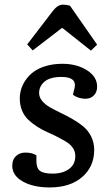

<svg xmlns="http://www.w3.org/2000/svg" viewBox="-20 -800 480 834"><path d="M401.9 -606 375 -580.1 250 -679.2 122.1 -581.1 98.1 -606.9 206.1 -748Q229.5 -779.8 252.9 -779.8Q269.5 -779.8 284.2 -774.9ZM209 -45.9Q252.4 -45.9 279.8 -65.9Q307.1 -85.9 307.1 -122.1Q307.1 -141.1 296.9 -156.7Q286.6 -172.4 269.5 -182.9Q252.4 -193.4 230.7 -204.6Q209 -215.8 186.5 -225.6Q164.1 -235.4 142.3 -249.3Q120.6 -263.2 103.5 -279.1Q86.4 -294.9 76.2 -318.8Q65.9 -342.8 65.9 -372.1Q65.9 -391.6 71.5 -411.4Q77.1 -431.2 90.8 -451.4Q104.5 -471.7 125 -487.3Q145.5 -502.9 178.2 -512.9Q210.9 -522.9 251 -522.9Q313.5 -522.9 357.7 -494.9Q401.9 -466.8 401.9 -423.8Q401.9 -399.9 387.7 -385.5Q373.5 -371.1 352.1 -371.1Q335 -371.1 319.6 -376.5Q304.2 -381.8 296.9 -389.2L304.2 -418.9Q314 -465.8 247.1 -465.8Q197.8 -465.8 173.8 -445.8Q149.9 -425.8 149.9 -396Q149.9 -377.4 163.1 -361.6Q176.3 -345.7 197.3 -333.7Q218.3 -321.8 243.9 -309.6Q269.5 -297.4 295.2 -282.7Q320.8 -268.1 341.8 -250.7Q362.8 -233.4 376 -207Q389.2 -180.7 389.2 -148.9Q389.2 -76.2 336.9 -31Q284.7 14.2 195.8 14.2Q124.5 14.2 78.9 -11.7Q33.2 -37.6 33.2 -80.1Q33.2 -107.4 49.6 -122.3Q65.9 -137.2 89.8 -137.2Q120.6 -137.2 138.2 -125V-99.1Q138.2 -69.8 153.6 -57.9Q168.9 -45.9 209 -45.9Z"/></svg>

Font: Literata Book Medium
Style: Italic
Weight: 500
Italic angle: -3°
Designer: Latin by Veronika Burian and Jose Scaglione. Greek by Irene Vlachou. Cyrillic by Vera Evstafieva
Foundry: TypeTogether
Version: Version 1.003;PS 001.003;hotconv 1.0.88;makeotf.lib2.5.64775